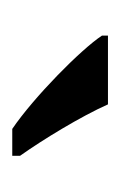

<svg xmlns="http://www.w3.org/2000/svg" viewBox="40 -846 200 321"><g transform="rotate(90 140.5 -686.0)"><path d="M196 -606H241V-619C214 -657 175 -721 155 -766H40V-756C63 -721 143 -642 196 -606Z"/></g></svg>

Font: Noto Serif Devanagari SemiCondensed Medium
Style: Regular
Weight: 500
Width: 4
Designer: Universal Thirst, Indian Type Foundry and the Monotype Design Team
Foundry: Monotype Imaging Inc.
Version: Version 2.004